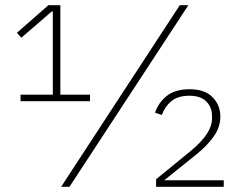

<svg xmlns="http://www.w3.org/2000/svg" viewBox="-20 -718 922 738"><path d="M326 -329H59V-354H183V-674H179L62 -573L45 -592L166 -698H212V-354H326ZM247 0H215L671 -698H704ZM840 -25V0H580V-29L717 -141Q756 -174 775.5 -204Q795 -234 795 -262V-271Q795 -306 773 -328Q751 -350 708 -350Q664 -350 639 -329.5Q614 -309 602 -276L576 -285Q588 -322 620 -348.5Q652 -375 709 -375Q767 -375 797 -344.5Q827 -314 827 -269Q827 -231 803 -195.5Q779 -160 733 -123L611 -25Z"/></svg>

Font: IBM Plex Sans ExtraLight
Style: Regular
Weight: 250
Designer: Mike Abbink, Paul van der Laan, Pieter van Rosmalen
Foundry: Bold Monday
Version: Version 3.201